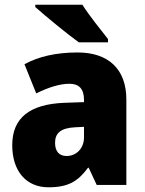

<svg xmlns="http://www.w3.org/2000/svg" viewBox="-20 -786 616 816"><path d="M330 -766H130V-756C170 -720 269 -639 315 -606H439V-620C412 -654 357 -723 330 -766ZM310 -563C219 -563 144 -546 84 -513L134 -389C186 -415 235 -430 275 -430C314 -430 337 -410 337 -362V-352L252 -349C109 -343 32 -287 32 -169C32 -59 91 10 186 10C270 10 311 -15 354 -73H357L391 0H517V-363C517 -494 439 -563 310 -563ZM299 -245 337 -247V-202C337 -155 304 -123 263 -123C233 -123 214 -141 214 -179C214 -220 238 -242 299 -245Z"/></svg>

Font: Noto Sans Arabic SemCond Blk
Style: Regular
Weight: 900
Width: 4
Designer: Monotype Design Team, Nadine Chahine, Nizar Qandah and Khaled Hosny
Foundry: Monotype Imaging Inc.
Version: Version 2.012